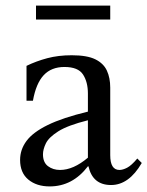

<svg xmlns="http://www.w3.org/2000/svg" viewBox="-20 -653 528 688"><path d="M158 15Q111 15 81.5 -9.5Q52 -34 52 -80Q52 -117 75 -148Q98 -179 151 -205Q204 -231 295 -253V-318Q295 -359 277.5 -386Q260 -413 211 -413Q164 -413 136.5 -383.5Q109 -354 98 -292H75V-417Q110 -434 149.5 -444.5Q189 -455 237 -455Q292 -455 321.5 -440.5Q351 -426 363 -400Q375 -374 375 -339V-97Q375 -44 408 -44Q420 -44 435.5 -52Q451 -60 472 -85L488 -69Q442 10 378 10Q312 10 297 -57H295Q240 15 158 15ZM195 -44Q243 -44 295 -88V-222Q223 -204 189 -182.5Q155 -161 144.5 -139.5Q134 -118 134 -100Q134 -71 152 -57.5Q170 -44 195 -44ZM109 -633H375V-583H109Z"/></svg>

Font: Bona Nova SC
Style: Regular
Weight: 400
Designer: Mateusz Machalski
Foundry: Capitalics
Version: Version 4.001; ttfautohint (v1.8.4.7-5d5b)